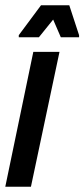

<svg xmlns="http://www.w3.org/2000/svg" viewBox="-33 -706 319 726"><path d="M-13 0 93 -510H192L84 0ZM38 -565V-573L122 -686H229L266 -573V-565H197L168 -632L114 -565Z"/></svg>

Font: Saira Ultra Condensed
Style: Bold Italic
Weight: 700
Width: 1
Italic angle: -12°
Designer: Hector Gatti with collaboration of the Omnibus-Type team
Foundry: Omnibus-Type
Version: Version 1.001; ttfautohint (v1.8)